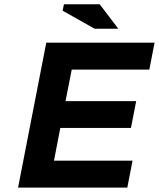

<svg xmlns="http://www.w3.org/2000/svg" viewBox="-20 -857 726 877"><path d="M191.4 -662.1H686L662.1 -539.1H307.6L279.3 -395H602.1L578.1 -272.5H255.4L226.6 -123H585.4L561.5 0H62.5ZM520.5 -725.6H412.6L266.1 -808.1L272 -837.4H435.5Z"/></svg>

Font: PT Astra Sans
Style: Bold Italic
Weight: 700
Italic angle: -16°
Designer: A.Korolkova, I. Chaeva
Foundry: ParaType Ltd
Version: Version 1.002W